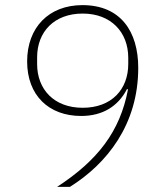

<svg xmlns="http://www.w3.org/2000/svg" viewBox="-20 -730 640 750"><path d="M520 -465C520 -606 452 -710 302 -710C170 -710 86 -622 86 -490C86 -358 170 -277 297 -277C380 -277 441 -314 476 -382L480 -381C449 -216 361 -103 203 0H253C397 -90 520 -243 520 -465ZM303 -309C191 -309 125 -381 125 -480V-506C125 -606 192 -677 303 -677C413 -677 481 -605 481 -504V-480C481 -381 416 -309 303 -309Z"/></svg>

Font: IBM Plex Thai ExtraLight
Style: Regular
Weight: 200
Designer: Mike Abbink, Paul van der Laan, Pieter van Rosmalen, Ben Mitchell, Mark Frömberg
Foundry: Bold Monday
Version: Version 1.0